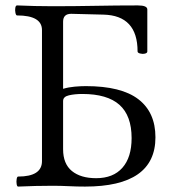

<svg xmlns="http://www.w3.org/2000/svg" viewBox="-20 -686 653 709"><path d="M47 3Q43 3 41.5 -6Q40 -15 41.5 -24.5Q43 -34 47 -34Q135 -34 135 -91V-575Q135 -629 43 -629Q39 -629 37 -638.5Q35 -648 36.5 -657Q38 -666 43 -666Q109 -663 174 -663Q253 -663 331.5 -664.5Q410 -666 489 -666Q524 -666 524 -651V-496Q524 -490 515 -488Q506 -486 497 -488.5Q488 -491 488 -496Q488 -629 362 -632L243 -635Q213 -635 213 -606V-358Q233 -364 255.5 -366Q278 -368 297 -368Q428 -368 491 -319.5Q554 -271 554 -179Q554 3 294 3Q264 3 234 1.5Q204 0 174 0Q112 0 47 3ZM335 -28Q398 -28 432 -66.5Q466 -105 466 -176Q466 -259 421 -299Q376 -339 284 -339Q256 -339 234.5 -334Q213 -329 213 -313V-135Q213 -81 245.5 -54.5Q278 -28 335 -28Z"/></svg>

Font: Junicode
Style: Regular
Weight: 400
Designer: Peter S. Baker
Version: Version 2.100; ttfautohint (v1.8.4)